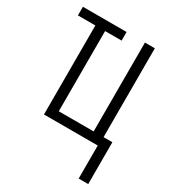

<svg xmlns="http://www.w3.org/2000/svg" viewBox="-174 -629 817 906"><g transform="rotate(30 234.5 -176.0)"><path d="M397 180H449V-48H401V-532H347V-48H157V-485H247V-532H9V-485H104V0H397Z"/></g></svg>

Font: Noto Sans Display Condensed Light
Style: Regular
Weight: 300
Width: 3
Designer: Monotype Design Team
Foundry: Monotype Imaging Inc.
Version: Version 1.900